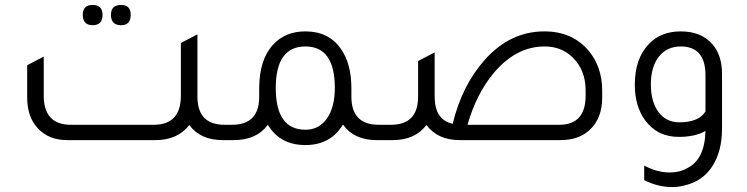

<svg xmlns="http://www.w3.org/2000/svg" viewBox="-20 -567 3022 777"><path d="M355 -465Q315 -465 315 -507Q315 -547 355 -547Q395 -547 395 -507Q395 -465 355 -465ZM470 -465Q429 -465 429 -507Q429 -547 470 -547Q509 -547 509 -507Q509 -465 470 -465ZM889 -62H924V0H881Q791 0 746 -61Q699 0 609 0H252Q178 0 134 -46.5Q90 -93 90 -172V-303L157 -338V-180Q157 -62 267 -62H602Q712 -62 712 -180V-393L779 -428V-176Q779 -62 889 -62Z M1513 -62H1547V0H1504Q1413 0 1368 -63Q1318 20 1216 20Q1113 20 1064 -62Q1018 0 927 0H884V-62H919Q1029 -62 1029 -176V-210Q1029 -325 1085 -386Q1134 -440 1216 -440Q1310 -440 1359 -370Q1402 -310 1402 -210V-176Q1402 -62 1513 -62ZM1216 -42Q1271 -42 1303 -87.5Q1335 -133 1335 -211Q1335 -379 1216 -379Q1096 -379 1096 -211Q1096 -42 1216 -42Z M1812 -66Q1849 -220 1941 -324Q2044 -440 2183 -440Q2295 -440 2361 -363Q2417 -297 2417 -200V-172Q2417 -87 2365 -40Q2321 0 2248 0H1841Q1751 0 1706 -61Q1659 0 1570 0H1527V-62H1562Q1672 -62 1672 -176V-320L1739 -355V-176Q1739 -82 1812 -66ZM2350 -180V-200Q2350 -284 2297 -335Q2252 -379 2184 -379Q2067 -379 1976 -269Q1907 -185 1872 -62H2243Q2350 -62 2350 -180Z M2835 -37Q2793 -13 2727 -13Q2640 -13 2591 -80Q2549 -137 2549 -224Q2549 -329 2605 -388Q2654 -440 2735 -440Q2818 -440 2863 -388Q2902 -343 2902 -268V-48Q2902 45 2863 105.5Q2824 166 2752 183Q2728 190 2700 190Q2642 190 2587 162V103Q2639 131 2690 131Q2731 131 2762 113Q2832 78 2835 -37ZM2835 -262Q2835 -379 2735 -379Q2679 -379 2646.5 -338Q2614 -297 2614 -225Q2614 -155 2645 -113.5Q2676 -72 2729 -72Q2808 -72 2835 -116Z"/></svg>

Font: Tajawal
Style: Regular
Weight: 400
Designer: Boutros Fonts
Foundry: Created by Boutros International 2017
Version: Version 1.700